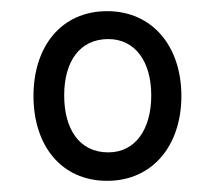

<svg xmlns="http://www.w3.org/2000/svg" viewBox="-20 -750 386 344"><path d="M172 -426C253 -426 305 -489 305 -578C305 -667 253 -730 172 -730C90 -730 40 -667 40 -578C40 -489 90 -426 172 -426ZM174 -477C122 -477 95 -519 95 -579C95 -640 123 -680 174 -680C222 -680 251 -640 251 -579C251 -519 223 -477 174 -477Z"/></svg>

Font: Noto Serif Georgian Condensed SemiBold
Style: Regular
Weight: 600
Width: 3
Designer: Monotype Design Team, Akaki Razmadze
Foundry: Google LLC
Version: Version 2.003